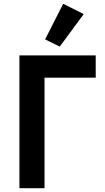

<svg xmlns="http://www.w3.org/2000/svg" viewBox="-20 -989 550 1009"><path d="M420 -915 312 -969 217 -782 294 -744ZM82 0H214V-581H483V-698H82Z"/></svg>

Font: Braiins Sans SemiBold
Style: Regular
Weight: 600
Designer: Mike Abbink, Paul van der Laan, Pieter van Rosmalen, Jiri Chlebus, Lubos Buracinsky
Foundry: Bold Monday, Sudetype
Version: Version 1.000;hotconv 1.0.109;makeotfexe 2.5.65596